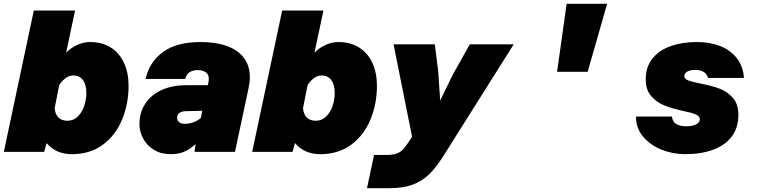

<svg xmlns="http://www.w3.org/2000/svg" viewBox="-42 -795 3962 1005"><path d="M631 -346Q631 -252 597.5 -170Q564 -88 497 -38Q430 12 334 12Q251 12 202 -46L189 0H-22L135 -740H351L304 -519Q328 -544 361.5 -559.5Q395 -575 428 -575Q492 -575 537.5 -546.5Q583 -518 607 -466Q631 -414 631 -346ZM311 -163Q342 -163 364.5 -184.5Q387 -206 398.5 -239.5Q410 -273 410 -308Q410 -352 392 -376Q374 -400 342 -400Q322 -400 304 -388Q286 -376 268 -350L244 -228Q247 -197 264 -180Q281 -163 311 -163Z M982 -41Q953 -14 922.5 -1Q892 12 852 12Q801 12 764 -10.5Q727 -33 707.5 -69.5Q688 -106 688 -145Q688 -206 718.5 -252.5Q749 -299 804.5 -324Q860 -349 933 -349H1046L1050 -370Q1051 -375 1051 -384Q1051 -405 1035.5 -416.5Q1020 -428 995 -428Q966 -428 949.5 -416.5Q933 -405 928 -382H720Q740 -471 811.5 -523Q883 -575 1007 -575Q1088 -575 1146 -554Q1204 -533 1235 -491.5Q1266 -450 1266 -390Q1266 -368 1259 -333L1188 0H976ZM925 -147Q949 -147 970.5 -155Q992 -163 1009 -177L1017 -215L928 -213Q906 -212 895.5 -202.5Q885 -193 885 -178Q885 -164 895.5 -155.5Q906 -147 925 -147Z M1931 -346Q1931 -252 1897.5 -170Q1864 -88 1797 -38Q1730 12 1634 12Q1551 12 1502 -46L1489 0H1278L1435 -740H1651L1604 -519Q1628 -544 1661.5 -559.5Q1695 -575 1728 -575Q1792 -575 1837.5 -546.5Q1883 -518 1907 -466Q1931 -414 1931 -346ZM1611 -163Q1642 -163 1664.5 -184.5Q1687 -206 1698.5 -239.5Q1710 -273 1710 -308Q1710 -352 1692 -376Q1674 -400 1642 -400Q1622 -400 1604 -388Q1586 -376 1568 -350L1544 -228Q1547 -197 1564 -180Q1581 -163 1611 -163Z M2262 -269 2327 -402 2417 -563H2647L2283 15Q2243 79 2205.5 116Q2168 153 2118 171.5Q2068 190 1995 190H1879L1916 16H1981Q2014 16 2033.5 9Q2053 2 2065.5 -10.5Q2078 -23 2095 -49L2115 -79L2018 -563H2234L2252 -419Z M2924 -775H3136L3034 -419H2874Z M3287 -185H3475Q3478 -159 3496.5 -146.5Q3515 -134 3553 -134Q3583 -134 3602 -144Q3621 -154 3621 -171Q3621 -187 3600 -196Q3579 -205 3535 -214Q3476 -227 3436.5 -242.5Q3397 -258 3367.5 -291Q3338 -324 3338 -380Q3338 -443 3372 -487Q3406 -531 3467 -553Q3528 -575 3607 -575Q3672 -575 3726 -554.5Q3780 -534 3814 -491.5Q3848 -449 3852 -387H3664Q3659 -407 3642 -418Q3625 -429 3598 -429Q3570 -429 3555 -420Q3540 -411 3540 -397Q3540 -382 3560.5 -374Q3581 -366 3624 -358Q3684 -346 3723.5 -331.5Q3763 -317 3793 -284Q3823 -251 3823 -194Q3823 -126 3788 -80Q3753 -34 3690 -11Q3627 12 3544 12Q3480 12 3421 -11.5Q3362 -35 3324.5 -79.5Q3287 -124 3287 -185Z"/></svg>

Font: Azeret Mono Black
Style: Italic
Weight: 900
Italic angle: -12°
Designer: Martin Vácha
Foundry: Displaay
Version: Version 1.000; Glyphs 3.0.3, build 3074